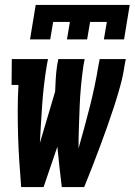

<svg xmlns="http://www.w3.org/2000/svg" viewBox="-20 -760 547 780"><path d="M102 -600 125 -740H507L484 -600H402L414 -671H346L334 -600H252L264 -671H196L184 -600ZM66 0Q62 -51 58.5 -103Q55 -155 53.5 -206.5Q52 -258 52 -310Q52 -362 55 -415H27L28 -520H175L170 -494Q157 -415 151.5 -336Q146 -257 142 -179L204 -388Q205 -414 206.5 -440.5Q208 -467 212 -494L217 -520H324L319 -494Q313 -452 309 -409.5Q305 -367 303.5 -325Q302 -283 300.5 -241Q299 -199 299 -157Q323 -241 344.5 -325Q366 -409 380 -494L385 -520H491L486 -494Q480 -452 468.5 -410.5Q457 -369 443.5 -327.5Q430 -286 415.5 -245Q401 -204 385.5 -163Q370 -122 354.5 -81.5Q339 -41 322 0H231Q226 -41 221.5 -82Q217 -123 213 -164L157 0Z"/></svg>

Font: Iosevka Curly Slab Extrabold
Style: Italic
Weight: 800
Italic angle: -9°
Monospace: yes
Designer: Belleve Invis
Foundry: Belleve Invis
Version: Version 22.1.2; ttfautohint (v1.8.4)